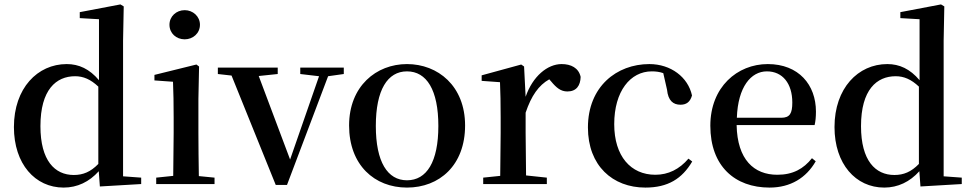

<svg xmlns="http://www.w3.org/2000/svg" viewBox="-20 -833 4400 869"><path d="M432 11 619 0V-29L537 -35V-649L540 -804L525 -813L341 -778V-751L428 -746V-470C385 -521 337 -543 282 -543C150 -543 43 -434 43 -258C43 -91 139 16 268 16C330 16 384 -10 427 -58ZM425 -91C390 -55 356 -41 314 -41C228 -41 163 -106 163 -262C163 -427 234 -488 320 -488C357 -488 390 -474 425 -441Z M816 -655C853 -655 885 -682 885 -721C885 -759 853 -787 816 -787C778 -787 747 -759 747 -721C747 -682 778 -655 816 -655ZM763 0H951V-29L880 -36C879 -93 878 -177 878 -232V-385L881 -532L869 -541L679 -494V-469L763 -463C765 -414 766 -367 766 -300V-232L764 -37L687 -29V0Z M1339 -498 1424 -488 1293 -111 1151 -489 1237 -498V-527H966V-498L1028 -491L1228 4H1279L1465 -488L1536 -498V-527H1339Z M1822 16C1969 16 2085 -85 2085 -265C2085 -444 1962 -543 1822 -543C1683 -543 1560 -443 1560 -265C1560 -86 1675 16 1822 16ZM1822 -17C1734 -17 1681 -100 1681 -263C1681 -426 1734 -510 1822 -510C1911 -510 1964 -426 1964 -263C1964 -100 1911 -17 1822 -17Z M2243 0H2455V-29L2361 -39L2359 -232V-323C2385 -400 2418 -447 2466 -474L2474 -465C2498 -436 2518 -419 2548 -419C2589 -419 2607 -446 2608 -485C2599 -526 2564 -543 2522 -543C2458 -543 2391 -488 2359 -395L2352 -532L2339 -541L2160 -492V-467L2243 -461C2245 -412 2246 -369 2246 -301V-232L2244 -37L2167 -29V0Z M2901 16C3003 16 3067 -24 3113 -102L3096 -115C3055 -67 3005 -42 2946 -42C2835 -42 2760 -126 2760 -271C2760 -420 2833 -510 2930 -510C2948 -510 2965 -508 2982 -502L2999 -427C3004 -377 3027 -359 3060 -359C3087 -359 3104 -372 3112 -401C3094 -484 3016 -543 2919 -543C2771 -543 2641 -441 2641 -256C2641 -83 2753 16 2901 16Z M3463 16C3558 16 3629 -28 3672 -103L3655 -117C3617 -69 3569 -42 3498 -42C3393 -42 3317 -110 3314 -267H3667C3671 -284 3673 -303 3673 -328C3673 -449 3595 -543 3455 -543C3317 -543 3195 -439 3195 -264C3195 -81 3306 16 3463 16ZM3315 -300C3320 -440 3379 -510 3451 -510C3522 -510 3566 -455 3566 -369C3566 -320 3555 -300 3516 -300Z M4146 11 4333 0V-29L4251 -35V-649L4254 -804L4239 -813L4055 -778V-751L4142 -746V-470C4099 -521 4051 -543 3996 -543C3864 -543 3757 -434 3757 -258C3757 -91 3853 16 3982 16C4044 16 4098 -10 4141 -58ZM4139 -91C4104 -55 4070 -41 4028 -41C3942 -41 3877 -106 3877 -262C3877 -427 3948 -488 4034 -488C4071 -488 4104 -474 4139 -441Z"/></svg>

Font: Noto Serif CJK HK SemiBold
Style: Regular
Weight: 600
Designer: Ryoko NISHIZUKA 西塚涼子 (kana & ideographs); Frank Grießhammer (Latin, Greek & Cyrillic); Wenlong ZHANG 张文龙 (bopomofo); San
Foundry: Adobe
Version: Version 2.001;hotconv 1.1.0;makeotfexe 2.6.0